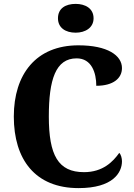

<svg xmlns="http://www.w3.org/2000/svg" viewBox="-20 -957 687 987"><path d="M369 -789C418 -789 461 -814 461 -863C461 -914 418 -937 369 -937C317 -937 278 -914 278 -863C278 -814 317 -789 369 -789ZM384 10C561 10 607 -70 607 -128C607 -143 602 -163 593 -171C561 -126 509 -72 412 -72C279 -72 231 -159 231 -358C231 -548 266 -657 374 -657C451 -657 475 -583 475 -516C563 -516 607 -555 607 -607C607 -672 533 -724 383 -724C165 -724 51 -575 51 -358C51 -137 161 10 384 10Z"/></svg>

Font: Noto Serif Tamil SemiCondensed ExtraBold
Style: Italic
Weight: 800
Width: 4
Italic angle: -12°
Designer: Indian Type Foundry, Tom Grace, and the Monotype Design Team
Foundry: Monotype Imaging Inc.
Version: Version 2.003